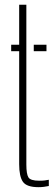

<svg xmlns="http://www.w3.org/2000/svg" viewBox="-20 -790 233 816"><path d="M27.5 -572.5V-600H61.5V-770H92V-90.5Q92 -50.5 100.8 -36.2Q109.5 -22 146 -22Q161.5 -22 169.2 -23Q177 -24 187.5 -26V0.5Q178 2.5 166.8 4Q155.5 5.5 144 5.5Q93.5 5.5 77.5 -17.2Q61.5 -40 61.5 -92V-572.5ZM123.5 -572.5V-600H177.5V-572.5Z"/></svg>

Font: Big Shoulders Stencil Display ExtraLight
Style: Regular
Weight: 250
Designer: Patric King
Foundry: XO Type Co
Version: Version 2.001